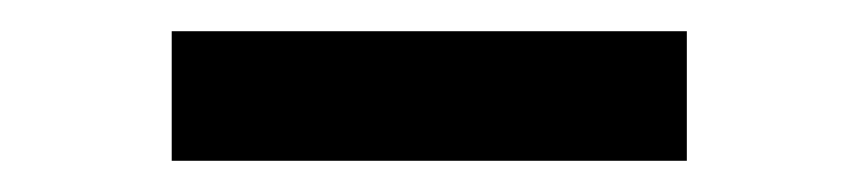

<svg xmlns="http://www.w3.org/2000/svg" viewBox="-20 -323 550 123"><path d="M420 -303V-220H90V-303Z"/></svg>

Font: Work Sans
Style: Regular
Weight: 400
Designer: Wei Huang
Foundry: Wei Huang
Version: Version 2.006; ttfautohint (v1.8.1.43-b0c9)